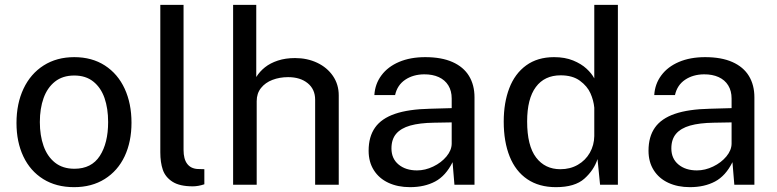

<svg xmlns="http://www.w3.org/2000/svg" viewBox="-20 -763 3210 793"><path d="M48.1 -255Q48.1 -335.2 77.2 -396.8Q106.4 -458.4 160.3 -492.7Q214.3 -527 286.8 -527Q359.7 -527 413.2 -492.5Q466.6 -457.9 494.9 -396.7Q523.1 -335.4 523.1 -256.2Q523.1 -177.7 494.8 -117.5Q466.4 -57.4 412.6 -23.7Q358.8 10 285.8 10Q212.2 10 158.5 -23.4Q104.8 -56.9 76.5 -116.8Q48.1 -176.8 48.1 -255ZM426.6 -258.9Q426.6 -315 411.7 -358.1Q396.7 -401.1 365.4 -426.1Q334.2 -451.1 286.8 -451.1Q238.8 -451.1 207.1 -426Q175.4 -400.8 160 -357.8Q144.6 -314.7 144.6 -258.9Q144.6 -203.4 160 -160Q175.4 -116.6 207.2 -91.3Q239.1 -66 287.4 -66Q357.9 -66 392.3 -119.1Q426.6 -172.2 426.6 -258.9Z M642.1 -134.1V-743H738.1V-143.9Q738.1 -106.2 753.1 -86.4Q768 -66.7 796.1 -65L824 -64.2V-1.9Q798.6 6.6 776 6.6Q721.9 6.6 692.4 -12.4Q662.9 -31.4 652.5 -61.7Q642.1 -92.1 642.1 -134.1Z M942.8 -743H1038.4V-444.9Q1052.6 -467.8 1074.4 -485.1Q1096.1 -502.4 1127.6 -512.8Q1159.1 -523.2 1198.8 -523.2Q1248.8 -523.2 1290 -503.8Q1331.2 -484.3 1355.2 -449.2Q1379.1 -414.1 1379.1 -369.1V0H1281.6V-351.1Q1281.6 -394.4 1250.8 -419.4Q1220.1 -444.4 1170 -444.4Q1134.9 -444.4 1105.3 -433.1Q1075.8 -421.9 1058 -399.5Q1040.2 -377.2 1040.2 -345.4V0H942.8Z M1502.5 -140.6Q1502.5 -198.4 1529 -236Q1555.4 -273.6 1611.4 -292.8Q1667.3 -312 1756.2 -313.9L1845.6 -316.4V-355.9Q1845.6 -387.7 1831.7 -410.2Q1817.8 -432.8 1792.2 -444.5Q1766.6 -456.2 1731.8 -456Q1686.4 -455.6 1653.7 -433.7Q1620.9 -411.7 1611.8 -370.4H1526.2Q1528.9 -416.2 1555.4 -451.8Q1581.8 -487.4 1628.2 -507.2Q1674.7 -527 1736.4 -527Q1803.4 -527 1848.9 -506.8Q1894.4 -486.6 1917.1 -449.3Q1939.8 -412.1 1939.8 -361V0H1856.9L1849.2 -93.2Q1821.1 -36.6 1777.2 -13.3Q1733.3 10 1673.4 10Q1623.1 10 1584.3 -8Q1545.6 -26 1524.1 -60Q1502.5 -93.9 1502.5 -140.6ZM1845.6 -170V-257.5L1771.5 -256.2Q1712.8 -255.3 1674.3 -244.4Q1635.8 -233.4 1616.3 -210.5Q1596.8 -187.6 1596.8 -150Q1596.8 -107.9 1626.1 -83.6Q1655.4 -59.2 1702.6 -59.2Q1736.1 -59.2 1769.4 -75.2Q1802.8 -91.2 1824.1 -116.9Q1845.4 -142.6 1845.6 -170Z M2060.5 -260.8Q2060.5 -338.8 2083.5 -398.8Q2106.4 -458.8 2153.2 -492.9Q2200.1 -527 2268.4 -527Q2313.2 -527 2347.1 -513.2Q2380.9 -499.3 2402.4 -479.4Q2423.9 -459.6 2434.5 -439.2V-743H2532V0H2458.4L2447.9 -106Q2433 -60.3 2393.7 -25.2Q2354.4 10 2276.2 10Q2206.4 10 2157.9 -22.8Q2109.5 -55.6 2085 -116.6Q2060.5 -177.6 2060.5 -260.8ZM2434.5 -200.9V-318.4Q2431.7 -348.4 2418.7 -377.7Q2405.8 -407 2375.3 -429.4Q2344.9 -451.9 2295.6 -451.9Q2228.9 -451.9 2193.1 -403.5Q2157.2 -355.2 2157.2 -261.5Q2157.2 -161.1 2194.1 -112.6Q2230.9 -64.1 2294.5 -64.1Q2334.9 -64.1 2366.6 -82.4Q2398.3 -100.7 2416.1 -132Q2433.9 -163.4 2434.5 -200.9Z M2658.5 -140.6Q2658.5 -198.4 2685 -236Q2711.4 -273.6 2767.4 -292.8Q2823.3 -312 2912.2 -313.9L3001.6 -316.4V-355.9Q3001.6 -387.7 2987.7 -410.2Q2973.8 -432.8 2948.2 -444.5Q2922.6 -456.2 2887.8 -456Q2842.4 -455.6 2809.7 -433.7Q2776.9 -411.7 2767.8 -370.4H2682.2Q2684.9 -416.2 2711.4 -451.8Q2737.8 -487.4 2784.2 -507.2Q2830.7 -527 2892.4 -527Q2959.4 -527 3004.9 -506.8Q3050.4 -486.6 3073.1 -449.3Q3095.8 -412.1 3095.8 -361V0H3012.9L3005.2 -93.2Q2977.1 -36.6 2933.2 -13.3Q2889.3 10 2829.4 10Q2779.1 10 2740.3 -8Q2701.6 -26 2680.1 -60Q2658.5 -93.9 2658.5 -140.6ZM3001.6 -170V-257.5L2927.5 -256.2Q2868.8 -255.3 2830.3 -244.4Q2791.8 -233.4 2772.3 -210.5Q2752.8 -187.6 2752.8 -150Q2752.8 -107.9 2782.1 -83.6Q2811.4 -59.2 2858.6 -59.2Q2892.1 -59.2 2925.4 -75.2Q2958.8 -91.2 2980.1 -116.9Q3001.4 -142.6 3001.6 -170Z"/></svg>

Font: Public Sans VF
Style: Regular
Weight: 400
Designer: Pablo Impallari, Rodrigo Fuenzalida (Modified by Dan O. Williams and USWDS)
Version: Version 1.003